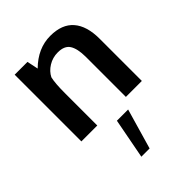

<svg xmlns="http://www.w3.org/2000/svg" viewBox="-240 -670 1092 1092"><g transform="rotate(-45 306.0 -123.5)"><path d="M244.6 302.7 291 59.6H381.3L311 302.7ZM64.9 0V-536.6H168L182.1 -468.8Q264.2 -549.8 364.3 -549.8Q458 -549.8 504.6 -495.8Q551.3 -441.9 551.3 -339.4V0H422.9V-323.7Q422.4 -388.7 401.9 -420.9Q381.3 -453.1 328.1 -453.1Q286.6 -453.1 252.2 -431.9Q217.8 -410.6 202.1 -378.4Q192.9 -340.3 192.9 -261.2V0Z"/></g></svg>

Font: Oxygen
Style: Bold
Weight: 700
Designer: vernon adams
Foundry: Vernon Adams
Version: Version 0.2.3 webfont; ttfautohint (v0.93.3-1d66) -l 8 -r 50